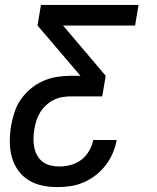

<svg xmlns="http://www.w3.org/2000/svg" viewBox="-20 -540 640 783"><path d="M214 223Q182 223 151.5 216.5Q121 210 95.5 194Q70 178 53 153.5Q36 129 28 99.5Q20 70 20 38Q20 6 25 -26Q30 -54 39 -82Q48 -110 65 -134.5Q82 -159 105.5 -178.5Q129 -198 156.5 -210Q184 -222 212.5 -226.5Q241 -231 269 -231H308L133 -436L147 -520H545L531 -436H237L411 -231L397 -147H269Q252 -147 234 -144Q216 -141 199 -132.5Q182 -124 168 -111Q154 -98 144 -82Q134 -66 128.5 -48.5Q123 -31 120 -13Q117 6 116.5 24.5Q116 43 119.5 60.5Q123 78 131.5 93.5Q140 109 153.5 119.5Q167 130 185 134.5Q203 139 222 139Q244 139 267.5 133Q291 127 310.5 112.5Q330 98 343 76Q356 54 360 31H456Q451 58 440 84Q429 110 411.5 133Q394 156 371 174Q348 192 321.5 203.5Q295 215 268 219Q241 223 214 223Z"/></svg>

Font: Iosevka Md Ex Obl
Style: Regular
Weight: 500
Width: 7
Italic angle: -9°
Monospace: yes
Designer: Belleve Invis
Foundry: Belleve Invis
Version: Version 32.5.0; ttfautohint (v1.8.4)